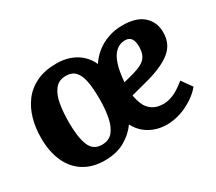

<svg xmlns="http://www.w3.org/2000/svg" viewBox="-104 -735 1078 957"><g transform="rotate(-30 435.0 -256.0)"><path d="M671 -526Q752 -526 792 -489.5Q832 -453 832 -395Q832 -361 820 -334.5Q808 -308 782.5 -287.5Q757 -267 717.5 -250Q678 -233 622 -219L542 -198Q546 -171 557 -144.5Q568 -118 592.5 -101Q617 -84 656 -84Q676 -84 698 -91Q720 -98 741.5 -111.5Q763 -125 785 -143L827 -84Q811 -64 787.5 -46Q764 -28 736.5 -14.5Q709 -1 679 6.5Q649 14 620 14Q580 14 547.5 1.5Q515 -11 491.5 -32.5Q468 -54 454 -82Q426 -41 378 -13.5Q330 14 262 14Q192 14 142.5 -17Q93 -48 67 -105.5Q41 -163 41 -242Q41 -298 55 -349Q69 -400 99 -440Q129 -480 177 -503Q225 -526 292 -526Q335 -526 370.5 -513Q406 -500 431.5 -476Q457 -452 471 -420Q490 -450 519.5 -474Q549 -498 588 -512Q627 -526 671 -526ZM288 -61Q329 -61 351 -88Q373 -115 382 -161.5Q391 -208 391 -266Q391 -328 383 -368Q375 -408 356 -428.5Q337 -449 302 -449Q261 -449 238.5 -420Q216 -391 208 -343.5Q200 -296 200 -240Q200 -156 218.5 -108.5Q237 -61 288 -61ZM692 -393Q692 -413 687.5 -426.5Q683 -440 672.5 -447.5Q662 -455 646 -455Q617 -455 594.5 -436Q572 -417 558.5 -377.5Q545 -338 540 -275L598 -290Q629 -299 650 -310.5Q671 -322 681.5 -341.5Q692 -361 692 -393Z"/></g></svg>

Font: Literata
Style: Bold Italic
Weight: 700
Italic angle: -2°
Designer: Latin by Veronika Burian and Jose Scaglione. Greek by Irene Vlachou. Cyrillic by Vera Evstafieva
Foundry: TypeTogether
Version: Version 3.103;gftools[0.9.29]